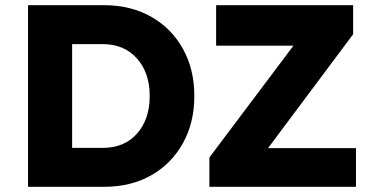

<svg xmlns="http://www.w3.org/2000/svg" viewBox="-20 -720 1450 740"><path d="M88 0V-700H381Q484 -700 562.5 -655.5Q641 -611 685 -532Q729 -453 729 -350Q729 -247 685 -168Q641 -89 563 -44.5Q485 0 381 0ZM376 -550H258V-150H376Q459 -150 508 -205Q557 -260 557 -350Q557 -440 507.5 -495Q458 -550 376 -550ZM787 0V-113L1111 -544H813V-700H1341V-588L1013 -149H1352V0Z"/></svg>

Font: Lexend
Style: Bold
Weight: 700
Designer: Bonnie Shaver-Troup, Thomas Jockin
Foundry: Lexend
Version: Version 1.007; ttfautohint (v1.8.3)